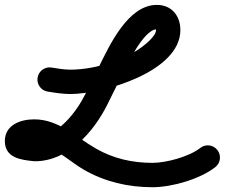

<svg xmlns="http://www.w3.org/2000/svg" viewBox="-71 -618 932 796"><path d="M84.8 -296.2C80.4 -268.6 99.1 -242.7 126.7 -238.3C158.1 -233.2 189.1 -228.2 221.1 -228.2C355.3 -228.2 676.8 -320.3 676.8 -493.3C676.8 -552.4 640.6 -597.7 579.3 -597.7C459.6 -597.7 383.4 -430.7 338.3 -339.6C320 -302.9 301.8 -266.1 283.6 -229.4C245.8 -153.3 168.6 -50.5 74 -50.5C74 -50.5 75.2 -50.4 76.5 -50.4C77.8 -50.3 79.1 -50.2 79 -50.2C68 -51.4 37.4 -56.1 40.6 -53.3C44.6 -49.9 47.5 -45.4 49 -40.3C50.8 -34.5 50.1 -27.7 50.1 -33.3C50.1 -36 49 -24.5 44.1 -19.5C43.1 -18.5 64.1 -22.2 70.6 -22.2C143.6 -22.2 216.8 51.5 276.6 85.7C364.6 136 460.2 158.2 561.3 158.2C640.8 158.2 757.9 125 821.8 74.7C843.7 57.4 847.4 25.7 830.1 3.8C812.9 -18.1 781.1 -21.9 759.2 -4.6C713.5 31.4 618.3 57.2 561.4 57.2C477.8 57.2 399.5 39.6 326.8 -2C243.3 -49.7 173.3 -123.2 70.6 -123.2C14.7 -123.2 -50.9 -100.4 -50.9 -33.3C-50.9 37 16.1 44.9 69 50.2C69 50.3 70.2 50.3 71.5 50.4C72.7 50.4 74 50.5 74 50.5C210.9 50.5 317.8 -71.2 374 -184.5C392.3 -221.2 410.5 -258 428.7 -294.8C450.2 -338 523.1 -496.7 579.3 -496.7C579.6 -496.7 584.1 -494.5 579.2 -497.9C577.7 -498.9 576.5 -500.1 575.5 -501.5C573.6 -504.2 575.8 -495.1 575.8 -493.3C575.8 -478.8 560.8 -462 551.5 -452.6C474.8 -374.6 328.2 -329.2 221.1 -329.2C194.6 -329.2 168.7 -333.8 142.7 -338C115.2 -342.4 89.3 -323.7 84.8 -296.2Z"/></svg>

Font: FRB American Cursive Guidelines Ultra
Style: Bold Italic
Weight: 1000
Italic angle: -25°
Version: Version 2.0;Modular Font Editor K font №1